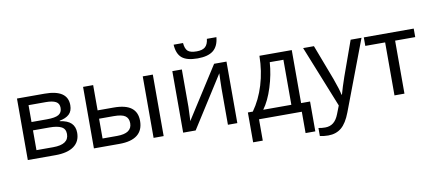

<svg xmlns="http://www.w3.org/2000/svg" viewBox="-83 -1083 3729 1648"><g transform="rotate(-10 1782.0 -259.0)"><path d="M525.9 -400.9Q525.9 -349.1 496.6 -322Q467.3 -294.9 413.1 -285.2V-280.8Q481 -271.5 512 -240.5Q543 -209.5 543 -157.2Q543 -81.1 487.1 -40.5Q431.2 0 326.2 0H85V-536.1H325.2Q525.9 -536.1 525.9 -400.9ZM455.1 -162.1Q455.1 -207 419.9 -225.1Q384.8 -243.2 316.9 -243.2H172.9V-70.8H318.8Q455.1 -70.8 455.1 -162.1ZM439.9 -393.1Q439.9 -430.7 410.9 -446.8Q381.8 -462.9 323.2 -462.9H172.9V-315.9H307.1Q378.9 -315.9 409.4 -333.7Q439.9 -351.6 439.9 -393.1Z M749 -315.9H888.2Q992.7 -315.9 1042.5 -277.8Q1092.3 -239.7 1092.3 -164.1Q1092.3 -82.5 1039.6 -41.3Q986.8 0 884.3 0H661.1V-536.1H749ZM1005.4 -159.2Q1005.4 -202.6 976.3 -222.9Q947.3 -243.2 877 -243.2H749V-70.8H876Q1005.4 -70.8 1005.4 -159.2ZM1269 0H1181.2V-536.1H1269Z M1522 -536.1V-209L1518.1 -114.3L1516.1 -86.9L1803.2 -536.1H1911.1V0H1829.1V-315.9L1830.6 -383.8L1833 -448.2L1547.9 0H1439V-536.1ZM1673.3 -606Q1579.6 -606 1536.9 -641.6Q1494.1 -677.2 1489.3 -757.8H1571.3Q1575.7 -707 1597.9 -687Q1620.1 -667 1675.3 -667Q1725.6 -667 1749.8 -688.5Q1773.9 -710 1779.3 -757.8H1862.3Q1855 -678.7 1809.1 -642.3Q1763.2 -606 1673.3 -606Z M2558.1 186H2473.1V0H2100.1V186H2016.1V-74.2H2059.1Q2124 -164.6 2160.2 -283.4Q2196.3 -402.3 2198.2 -536.1H2480V-74.2H2558.1ZM2395 -74.2V-466.8H2275.9Q2268.6 -358.9 2234.1 -250.2Q2199.7 -141.6 2149.9 -74.2Z M2579.1 -536.1H2673.3L2789.1 -231Q2825.7 -131.3 2834 -85H2837.9Q2842.3 -103 2857.9 -152.6Q2873.5 -202.1 2884.3 -231.9L2993.2 -536.1H3087.9L2856.9 74.2Q2823.2 163.1 2776.9 201.7Q2730.5 240.2 2662.1 240.2Q2625.5 240.2 2589.4 231.9V162.1Q2613.8 168 2647.9 168Q2689.9 168 2719.2 144.8Q2748.5 121.6 2767.1 73.2L2794.9 2Z M3543 -461.9H3367.7V0H3280.8V-461.9H3107.9V-536.1H3543Z"/></g></svg>

Font: NotoPenekeko
Style: Regular
Weight: 400
Designer: Monotype Design team
Foundry: Monotype Imaging Inc.
Version: Version 1.04